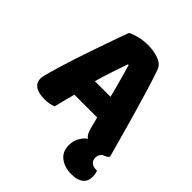

<svg xmlns="http://www.w3.org/2000/svg" viewBox="-226 -746 1078 1078"><g transform="rotate(45 313.5 -207.0)"><path d="M403 -126H222Q212 -90 204.5 -59Q197 -28 190 -1Q176 4 160.5 7.5Q145 11 123 11Q72 11 47.5 -6.5Q23 -24 23 -55Q23 -69 27 -83Q31 -97 36 -116Q43 -143 55.5 -183.5Q68 -224 83 -270.5Q98 -317 115 -365.5Q132 -414 147 -457.5Q162 -501 174.5 -535.5Q187 -570 194 -588Q211 -598 245.5 -607Q280 -616 315 -616Q365 -616 403.5 -601.5Q442 -587 453 -555Q471 -504 492 -435Q513 -366 534 -292.5Q555 -219 575 -147.5Q595 -76 610 -21Q598 -6 572 2Q564 10 559.5 19Q555 28 555 42Q555 62 569 74Q583 86 609 86H614Q617 95 619 105Q621 115 621 128Q621 142 616.5 155.5Q612 169 600.5 179.5Q589 190 571 196Q553 202 526 202Q471 202 435.5 174.5Q400 147 400 96Q400 61 416.5 33.5Q433 6 451 -5Q439 -13 432.5 -26Q426 -39 421 -57ZM314 -459Q300 -418 283 -368Q266 -318 250 -261H374Q360 -318 345.5 -368.5Q331 -419 320 -459Z"/></g></svg>

Font: Baloo Paaji 2 ExtraBold
Style: Regular
Weight: 800
Designer: Shuchita Grover, Noopur Datye and Ek Type
Foundry: Ek Type
Version: Version 1.640;hotconv 1.0.111;makeotfexe 2.5.65597; ttfautoh